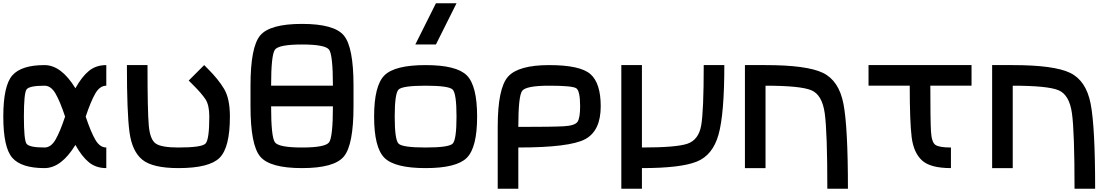

<svg xmlns="http://www.w3.org/2000/svg" viewBox="-20 -1020 6790 1165"><path d="M625 -125V0Q562.5 0 519.5 -35.2Q476.6 -70.3 437.5 -140.6Q351.6 0 250 0Q109.4 0 54.7 -62.5Q0 -125 0 -312.5Q0 -500 54.7 -562.5Q109.4 -625 250 -625Q351.6 -625 437.5 -484.4Q476.6 -554.7 519.5 -589.8Q562.5 -625 625 -625V-500Q585.9 -500 558.6 -453.1Q531.2 -406.2 500 -312.5Q531.2 -218.8 558.6 -171.9Q585.9 -125 625 -125ZM250 -500Q156.2 -500 140.6 -476.6Q125 -453.1 125 -312.5Q125 -171.9 140.6 -148.4Q156.2 -125 250 -125Q289.1 -125 316.4 -171.9Q343.8 -218.8 375 -312.5Q343.8 -406.2 316.4 -453.1Q289.1 -500 250 -500Z M1062.5 0Q906.2 0 843.8 -50.8Q781.2 -101.6 765.6 -218.8Q750 -335.9 750 -625H875Q875 -343.8 882.8 -257.8Q890.6 -171.9 925.8 -148.4Q960.9 -125 1062.5 -125Q1203.1 -125 1226.6 -148.4Q1250 -171.9 1250 -312.5Q1250 -382.8 1226.6 -418Q1203.1 -453.1 1156.2 -500Q1132.8 -523.4 1125 -531.2L1218.8 -625Q1226.6 -617.2 1242.2 -601.6Q1304.7 -539.1 1339.8 -480.5Q1375 -421.9 1375 -312.5Q1375 -125 1312.5 -62.5Q1250 0 1062.5 0Z M1812.5 -875Q2007.8 -875 2066.4 -804.7Q2125 -734.4 2125 -500V-375Q2125 -140.6 2066.4 -70.3Q2007.8 0 1812.5 0Q1617.2 0 1558.6 -70.3Q1500 -140.6 1500 -375V-500Q1500 -734.4 1558.6 -804.7Q1617.2 -875 1812.5 -875ZM1625 -375Q1625 -187.5 1648.4 -156.2Q1671.9 -125 1812.5 -125Q1953.1 -125 1976.6 -156.2Q2000 -187.5 2000 -375ZM1812.5 -750Q1671.9 -750 1648.4 -718.8Q1625 -687.5 1625 -500H2000Q2000 -687.5 1976.6 -718.8Q1953.1 -750 1812.5 -750Z M2750 -312.5Q2750 -453.1 2726.6 -476.6Q2703.1 -500 2562.5 -500Q2421.9 -500 2398.4 -476.6Q2375 -453.1 2375 -312.5Q2375 -171.9 2398.4 -148.4Q2421.9 -125 2562.5 -125Q2703.1 -125 2726.6 -148.4Q2750 -171.9 2750 -312.5ZM2875 -312.5Q2875 -125 2812.5 -62.5Q2750 0 2562.5 0Q2375 0 2312.5 -62.5Q2250 -125 2250 -312.5Q2250 -500 2312.5 -562.5Q2375 -625 2562.5 -625Q2750 -625 2812.5 -562.5Q2875 -500 2875 -312.5ZM2625 -750H2500L2625 -1000H2750Z M3500 -375Q3500 -468.8 3476.6 -484.4Q3453.1 -500 3312.5 -500Q3171.9 -500 3148.4 -468.8Q3125 -437.5 3125 -250Q3335.9 -250 3402.3 -253.9Q3468.8 -257.8 3484.4 -281.2Q3500 -304.7 3500 -375ZM3625 -375Q3625 -226.6 3531.2 -175.8Q3437.5 -125 3125 -125V125H3000V-250Q3000 -484.4 3062.5 -554.7Q3125 -625 3312.5 -625Q3500 -625 3562.5 -570.3Q3625 -515.6 3625 -375Z M3875 -625V-125Q4085.9 -125 4152.3 -148.4Q4218.8 -171.9 4234.4 -257.8Q4250 -343.8 4250 -625H4375Q4375 -328.1 4339.8 -203.1Q4304.7 -78.1 4207 -39.1Q4109.4 0 3875 0V125H3750V-625Z M4625 0H4500V-625H4625Q4875 -625 4972.7 -578.1Q5070.3 -531.2 5097.7 -390.6Q5125 -250 5125 125H5000Q5000 -218.8 4984.4 -332Q4968.8 -445.3 4902.3 -472.7Q4835.9 -500 4625 -500Z M5750 -125V0Q5625 0 5574.2 -46.9Q5523.4 -93.8 5511.7 -187.5Q5500 -281.2 5500 -500H5250V-625H5875V-500H5625Q5625 -289.1 5628.9 -222.7Q5632.8 -156.2 5656.2 -140.6Q5679.7 -125 5750 -125Z M6125 0H6000V-625H6125Q6375 -625 6472.7 -578.1Q6570.3 -531.2 6597.7 -390.6Q6625 -250 6625 125H6500Q6500 -218.8 6484.4 -332Q6468.8 -445.3 6402.3 -472.7Q6335.9 -500 6125 -500Z"/></svg>

Font: CraftyPE
Style: Regular
Weight: 400
Designer: Erek Butcher
Foundry: Haunted Coop
Version: Version 0.018;April 4, 2024;FontCreator 15.0.0.2962 64-bit